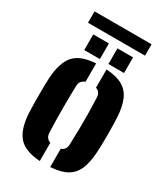

<svg xmlns="http://www.w3.org/2000/svg" viewBox="-209 -948 922 1053"><g transform="rotate(30 252.5 -421.5)"><path d="M37 -191Q36 -210 35.5 -239.2Q35 -268.5 35 -301.2Q35 -334 35.5 -363Q36 -392 37 -410Q43.5 -512 84.2 -557.8Q125 -603.5 220 -609V-493Q188 -481.5 187 -448Q185 -386.5 185 -309.2Q185 -232 188 -153Q189 -117.5 220 -106.5V9Q124 3 83.2 -43.8Q42.5 -90.5 37 -191ZM286 9V-106.5Q316 -116.5 317 -153Q319 -212 319.8 -258.5Q320.5 -305 319.8 -349.8Q319 -394.5 317 -448Q316 -483.5 286 -493.5V-609Q351.5 -605 389.8 -583Q428 -561 446.2 -518.5Q464.5 -476 468 -410Q469 -391 469.8 -361.5Q470.5 -332 470.5 -299.5Q470.5 -267 469.8 -238Q469 -209 468 -191Q464 -124 445.8 -81.2Q427.5 -38.5 389.2 -16.8Q351 5 286 9ZM280 -640V-739H379V-640ZM127 -640V-739H226V-640ZM70 -852H431V-780H70Z"/></g></svg>

Font: Big Shoulders Stencil Text Black
Style: Regular
Weight: 900
Designer: Patric King
Foundry: XO Type Co
Version: Version 1.000